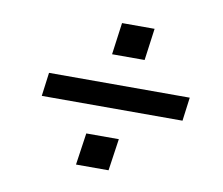

<svg xmlns="http://www.w3.org/2000/svg" viewBox="-59 -655 709 610"><g transform="rotate(10 295.0 -350.0)"><path d="M274 -481 288 -584H393L379 -481ZM77 -312 87 -388H541L531 -312ZM222 -116 237 -219H342L327 -116Z"/></g></svg>

Font: Host Grotesk
Style: Italic
Weight: 400
Italic angle: -8°
Designer: Doğukan Karapınar based on Poppins by Indian Type Foundry, Jonny Pinhorn
Foundry: Element Type
Version: Version 1.001; ttfautohint (v1.8.4.7-5d5b)